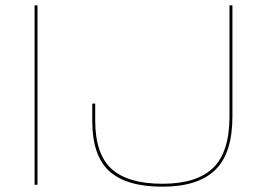

<svg xmlns="http://www.w3.org/2000/svg" viewBox="-20 -695 1020 722"><path d="M110 0H121V-675H110ZM591 7Q724.5 7 789.2 -55.8Q854 -118.5 854 -257V-675H843V-257.5Q843 -123.5 781.5 -63.8Q720 -4 591 -4Q461 -4 399.5 -60Q338 -116 338 -242V-305.5H327V-239.5Q327 -109.5 391.2 -51.2Q455.5 7 591 7Z"/></svg>

Font: Anybody Expanded Thin
Style: Regular
Weight: 250
Width: 7
Version: Version 1.113;gftools[0.9.25]